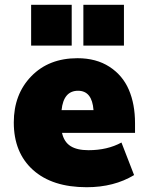

<svg xmlns="http://www.w3.org/2000/svg" viewBox="-20 -763 615 795"><path d="M325.2 -574.2V-743.2H493.2V-574.2ZM108.9 -574.2V-743.2H276.9V-574.2ZM338.9 12.2Q196.3 12.2 116.7 -59.3Q37.1 -130.9 37.1 -255.9Q37.1 -372.6 109.6 -447.3Q182.1 -522 300.8 -522Q378.4 -522 433.1 -486.6Q487.8 -451.2 513.4 -391.6Q539.1 -332 539.1 -252.9V-212.9H236.8Q245.1 -175.3 272 -158.2Q298.8 -141.1 346.2 -141.1Q424.8 -141.1 482.9 -172.9L535.2 -38.1Q452.1 12.2 338.9 12.2ZM303.2 -387.2Q243.2 -387.2 234.9 -307.1H367.2Q361.3 -387.2 303.2 -387.2Z"/></svg>

Font: Mulish ExtraBlack
Style: Regular
Weight: 1000
Designer: Vernon Adams
Foundry: Vernon Adams
Version: Version 3.603; ttfautohint (v1.8.3)